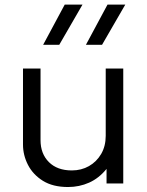

<svg xmlns="http://www.w3.org/2000/svg" viewBox="-20 -774 622 810"><path d="M267 15Q203 15 161 -11.2Q119 -37.5 98 -78.5Q77 -119.5 77 -164V-485H151V-182.5Q151 -125.5 186.2 -90.2Q221.5 -55 283 -55Q323 -55 355.2 -73.2Q387.5 -91.5 406.8 -124.5Q426 -157.5 426 -201V-485H500V0H429.5V-61.5Q397.5 -22 356 -3.5Q314.5 15 267 15ZM342.5 -585 433.5 -754.5H508.5L410.5 -585ZM162 -585 253 -754.5H328L230 -585Z"/></svg>

Font: Geologica ExtraLight
Style: Regular
Weight: 200
Designer: Sindre Bremnes, Frode Helland
Foundry: Monokrom Skriftforlag AS
Version: Version 1.010; ttfautohint (v1.8.4.7-5d5b);gftools[0.9.28]